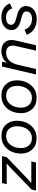

<svg xmlns="http://www.w3.org/2000/svg" viewBox="1113 -1663 561 2827"><g transform="rotate(-90 1393.5 -249.5)"><path d="M1 0 16 -65 345 -383 400 -433 312 -431H96L112 -500H509L493 -431L190 -140L112 -69H430L414 0Z M772 9Q667 9 606.5 -55.5Q546 -120 546 -216Q546 -345 618 -427Q690 -509 804 -509Q909 -509 969 -445Q1029 -381 1029 -285Q1029 -156 957.5 -73.5Q886 9 772 9ZM775 -60Q849 -60 898.5 -121.5Q948 -183 948 -282Q948 -351 910.5 -395.5Q873 -440 801 -440Q727 -440 677 -379Q627 -318 627 -219Q627 -150 665 -105Q703 -60 775 -60Z M1367 9Q1262 9 1201.5 -55.5Q1141 -120 1141 -216Q1141 -345 1213 -427Q1285 -509 1399 -509Q1504 -509 1564 -445Q1624 -381 1624 -285Q1624 -156 1552.5 -73.5Q1481 9 1367 9ZM1370 -60Q1444 -60 1493.5 -121.5Q1543 -183 1543 -282Q1543 -351 1505.5 -395.5Q1468 -440 1396 -440Q1322 -440 1272 -379Q1222 -318 1222 -219Q1222 -150 1260 -105Q1298 -60 1370 -60Z M2055 -510Q2144 -510 2188.5 -453.5Q2233 -397 2211 -301L2141 0H2061L2131 -302Q2146 -366 2118.5 -403Q2091 -440 2032 -440Q1894 -440 1852 -263L1791 0H1711L1827 -500H1897L1885 -427Q1911 -467 1956.5 -488.5Q2002 -510 2055 -510Z M2294 -136 2370 -169Q2408 -59 2531 -59Q2582 -59 2610.5 -82Q2639 -105 2639 -140Q2639 -187 2577 -205L2488 -230Q2427 -247 2395.5 -281Q2364 -315 2364 -361Q2364 -425 2416.5 -467.5Q2469 -510 2555 -510Q2627 -510 2680.5 -477.5Q2734 -445 2757 -385L2684 -350Q2670 -393 2635 -417Q2600 -441 2550 -441Q2497 -441 2469.5 -421.5Q2442 -402 2442 -368Q2442 -318 2510 -299L2608 -271Q2659 -257 2688.5 -225Q2718 -193 2718 -151Q2718 -77 2664.5 -33Q2611 11 2527 11Q2441 11 2380.5 -28Q2320 -67 2294 -136Z"/></g></svg>

Font: Elaine Sans
Style: Italic
Weight: 400
Italic angle: -13°
Designer: Wei Huang
Foundry: Wei Huang
Version: Version 2.001;December 24, 2019;FontCreator 12.0.0.2547 64-b